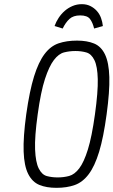

<svg xmlns="http://www.w3.org/2000/svg" viewBox="-20 -892 545 922"><path d="M106 -343Q91 -233 93.5 -164Q96 -95 115.5 -56.5Q135 -18 169 -4Q203 10 251 10Q301 10 339 -3.5Q377 -17 406 -55.5Q435 -94 456 -163Q477 -232 492 -343Q507 -453 505 -522Q503 -591 484.5 -630Q466 -669 432 -683Q398 -697 350 -697Q300 -697 261.5 -684Q223 -671 194 -632.5Q165 -594 143.5 -525Q122 -456 106 -343ZM161 -343Q176 -452 196 -513Q216 -574 239 -604Q262 -634 288 -640.5Q314 -647 342 -647Q371 -647 395 -640Q419 -633 433.5 -603Q448 -573 449.5 -512Q451 -451 436 -343Q421 -235 402 -174Q383 -113 360.5 -83.5Q338 -54 312 -47Q286 -40 257 -40Q229 -40 205 -46.5Q181 -53 166 -83Q151 -113 148.5 -174Q146 -235 161 -343ZM373 -872Q349 -872 328 -863Q307 -854 290.5 -839.5Q274 -825 261.5 -806Q249 -787 242 -767L281 -755Q295 -784 313.5 -801Q332 -818 365 -818Q399 -818 412 -801Q425 -784 432 -755L474 -767Q472 -787 465 -806Q458 -825 445 -839.5Q432 -854 414 -863Q396 -872 373 -872Z"/></svg>

Font: Secuela ExtLt
Style: Italic
Weight: 200
Italic angle: -8°
Designer: Fernando Haro
Foundry: deFharo
Version: Version 1.704